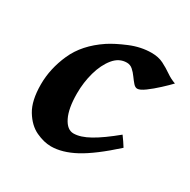

<svg xmlns="http://www.w3.org/2000/svg" viewBox="-116 -567 690 697"><g transform="rotate(30 229.0 -218.5)"><path d="M457.5 -402.8Q443.8 -388.2 422.1 -368.2Q400.4 -348.1 379.9 -333Q359.4 -317.9 348.1 -317.9Q339.4 -317.9 331.1 -327.4Q322.8 -336.9 313.7 -349.6Q304.7 -362.3 293.9 -371.8Q283.2 -381.3 269 -381.3Q236.8 -381.3 214.1 -353.5Q191.4 -325.7 179.4 -283Q167.5 -240.2 167.5 -194.3Q167.5 -131.3 184.8 -96.4Q202.1 -61.5 229 -61.5Q257.8 -61.5 295.7 -82.8Q333.5 -104 385.7 -147Q389.6 -142.1 400.1 -126.7Q410.6 -111.3 412.6 -107.4Q335.9 -38.1 282 -9Q228 20 181.2 20Q151.9 20 118.4 4.4Q85 -11.2 61.3 -50Q37.6 -88.9 37.6 -157.2Q37.6 -223.1 66.7 -288.3Q95.7 -353.5 167.5 -401.4Q194.8 -419.4 239.7 -438.2Q284.7 -457 329.1 -457Q357.9 -457 379.2 -446.3Q400.4 -435.5 418.9 -422.6Q437.5 -409.7 457.5 -402.8Z"/></g></svg>

Font: Gentium Book Plus
Style: Bold Italic
Weight: 700
Italic angle: -8°
Designer: Victor Gaultney, Annie Olsen, Iska Routamaa, Becca Hirsbrunner
Foundry: SIL International
Version: Version 6.101